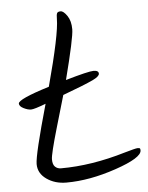

<svg xmlns="http://www.w3.org/2000/svg" viewBox="-51 -748 597 772"><g transform="rotate(-5 248.0 -362.0)"><path d="M204 -370Q197 -346 166.5 -241.5Q136 -137 136 -116Q136 -95 145.5 -86Q155 -77 169 -77Q293 -77 430 -118Q475 -131 482.5 -131Q490 -131 492 -129.5Q494 -128 494 -121Q494 -91 387 -54.5Q280 -18 186 -18Q140 -18 106.5 -41.5Q73 -65 73 -102.5Q73 -140 130 -341Q83 -323 70 -323Q57 -323 40 -331.5Q23 -340 23 -351Q23 -369 149 -408Q205 -615 205 -677Q205 -694 208 -700Q211 -706 222.5 -706Q234 -706 248.5 -685Q263 -664 263 -630Q263 -596 220 -429Q313 -456 333.5 -456Q354 -456 354 -443Q354 -432 327 -419Q291 -402 204 -370Z"/></g></svg>

Font: Kalam Light
Style: Regular
Weight: 300
Version: Version 2.001;PS 1.0;hotconv 1.0.79;makeotf.lib2.5.61930; tt